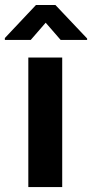

<svg xmlns="http://www.w3.org/2000/svg" viewBox="-55 -763 375 783"><path d="M198.7 0H60.5V-528.3H198.7ZM300.3 -606V-600.1H192.4L131.3 -670.4L70.3 -600.1H-35.2V-607.9L91.8 -742.7H170.9Z"/></svg>

Font: Roboto Condensed
Style: Bold
Weight: 700
Designer: Google
Version: Version 2.134; 2016